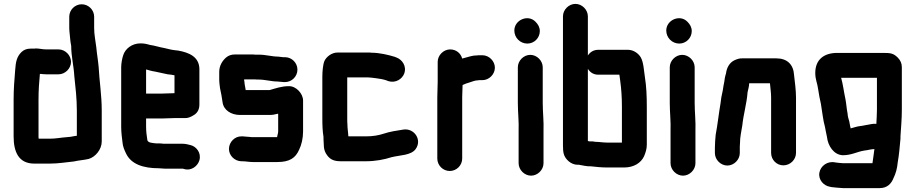

<svg xmlns="http://www.w3.org/2000/svg" viewBox="-20 -794 4706 987"><path d="M400 -772C365 -772 336 -743 336 -708V-652C336 -641 337 -631 338 -622L340 -602C341 -589 343 -571 346 -558C346 -505 359 -457 362 -403C368 -347 375 -288 375 -226V-96H374L360 -94C348 -91 338 -90 324 -89C294 -87 268 -81 236 -81H179C178 -85 178 -89 178 -93V-282C178 -330 181 -371 185 -414H190C199 -413 208 -412 217 -412H281C315 -412 345 -442 345 -476C345 -510 315 -540 281 -540H217C198 -540 182 -545 163 -545C160 -544 156 -544 152 -544H137C118 -544 102 -538 90 -526C66 -502 61 -476 58 -434C54 -383 50 -338 50 -282V-93C50 -13 76 47 156 47H236C281 47 318 40 360 36C385 30 411 29 436 23C470 13 503 -25 503 -67V-226C503 -305 491 -376 487 -451C484 -485 478 -517 475 -551C471 -585 464 -615 464 -650V-708C464 -743 435 -772 400 -772Z M815 -313H731V-437C745 -433 762 -428 777 -426C798 -422 821 -416 842 -412L860 -410L877 -407V-315C864 -315 830 -313 815 -313ZM827 73H920L927 75C965 86 997 58 1005 30C1016 -8 989 -41 960 -48C947 -51 935 -55 919 -55H821C813 -56 805 -57 796 -57H782C766 -59 737 -59 737 -77C734 -96 731 -119 731 -143V-185H815C830 -185 863 -187 877 -187H930C945 -186 961 -192 979 -204C997 -216 1005 -234 1005 -257V-441C1003 -503 951 -524 896 -534L878 -536C859 -538 844 -543 825 -547C800 -551 775 -560 751 -563C734 -568 721 -571 702 -571C658 -571 623 -543 613 -509C608 -494 603 -468 603 -449V-142C603 -114 607 -84 610 -60C611 -42 621 -19 628 -5C654 50 716 71 797 71C806 71 817 73 827 73Z M1445 -500H1435C1426 -501 1417 -502 1410 -503C1378 -503 1346 -513 1312 -513H1293C1286 -514 1279 -514 1272 -514H1187C1170 -514 1155 -509 1143 -499C1123 -482 1107 -456 1107 -425V-383C1107 -375 1108 -366 1109 -357L1111 -341C1116 -318 1121 -293 1124 -269C1129 -228 1168 -203 1214 -203H1365C1380 -203 1393 -205 1406 -209H1410V-118C1410 -110 1406 -99 1405 -93V-89H1280C1275 -89 1270 -89 1265 -90C1253 -90 1238 -93 1228 -93H1222C1187 -94 1158 -64 1157 -30C1156 5 1186 34 1220 35H1226C1242 35 1262 39 1280 39H1405C1468 39 1499 19 1518 -25C1530 -49 1538 -84 1538 -118V-277C1538 -313 1502 -352 1465 -351C1427 -351 1398 -340 1366 -331H1243C1242 -336 1241 -340 1241 -343C1240 -348 1239 -354 1238 -359L1236 -377C1235 -379 1235 -381 1235 -383C1235 -385 1235 -386 1236 -386H1289C1296 -385 1303 -385 1310 -385C1343 -385 1375 -375 1406 -375C1416 -375 1429 -372 1439 -372H1445C1480 -372 1509 -401 1509 -436C1509 -471 1480 -500 1445 -500Z M1643 -90V-79C1643 -67 1645 -53 1645 -40C1646 -25 1651 -9 1663 6C1680 28 1700 35 1734 35H1860C1910 35 1956 26 1993 14C2038 3 2093 5 2117 -28C2151 -76 2109 -136 2054 -128C2021 -123 1982 -117 1953 -107C1926 -98 1896 -93 1860 -93H1771C1770 -97 1770 -101 1770 -104C1769 -118 1766 -136 1766 -154C1765 -163 1765 -174 1765 -187V-396H1869C1875 -396 1880 -396 1884 -395C1887 -395 1891 -395 1896 -394L1912 -392C1929 -390 1952 -386 1966 -381L1976 -377C2015 -365 2048 -389 2058 -416C2072 -455 2046 -488 2019 -498L2009 -502C1976 -512 1931 -523 1890 -523C1885 -524 1879 -524 1872 -524H1715C1685 -524 1658 -502 1648 -481C1640 -463 1637 -426 1637 -398V-187C1637 -151 1638 -121 1643 -90Z M2524 -446C2524 -480 2494 -510 2460 -510H2450C2443 -510 2436 -510 2430 -509C2421 -509 2411 -508 2400 -505C2385 -500 2371 -498 2356 -493C2349 -519 2326 -540 2294 -540C2260 -540 2230 -510 2230 -476V-374C2230 -350 2228 -319 2228 -293V21C2228 56 2257 85 2292 85C2327 85 2356 56 2356 21V-295C2356 -314 2358 -341 2358 -357C2368 -362 2382 -367 2393 -370C2406 -374 2422 -381 2436 -381C2441 -382 2445 -382 2450 -382H2460C2494 -382 2524 -412 2524 -446Z M2642 -448V-265C2642 -217 2648 -168 2646 -122V45C2646 79 2676 109 2710 109C2744 109 2774 79 2774 45V-122C2776 -169 2770 -217 2770 -265V-448C2770 -482 2740 -512 2706 -512C2672 -512 2642 -482 2642 -448ZM2691 -570C2726 -570 2755 -599 2755 -634C2755 -654 2746 -669 2733 -682C2695 -722 2624 -692 2624 -637C2624 -600 2654 -570 2691 -570Z M3168 -381C3174 -338 3177 -294 3177 -246V-61H3102C3081 -61 3058 -65 3040 -65C3031 -67 3022 -68 3012 -67L3002 -69V-440C3015 -420 3033 -410 3056 -410H3164C3164 -405 3168 -386 3168 -381ZM2938 -774C2904 -774 2874 -744 2874 -710V-46C2874 -28 2875 -14 2878 -3C2885 24 2915 53 2949 53H2956C2976 56 2995 62 3018 61C3043 64 3073 67 3102 67H3188C3238 67 3275 44 3291 9C3298 -8 3305 -27 3305 -50V-244C3305 -299 3303 -350 3295 -399C3290 -433 3288 -475 3274 -499C3263 -518 3238 -538 3208 -538H3056C3033 -538 3015 -528 3002 -509V-710C3002 -744 2972 -774 2938 -774Z M3423 -448V-265C3423 -217 3429 -168 3427 -122V45C3427 79 3457 109 3491 109C3525 109 3555 79 3555 45V-122C3557 -169 3551 -217 3551 -265V-448C3551 -482 3521 -512 3487 -512C3453 -512 3423 -482 3423 -448ZM3472 -570C3507 -570 3536 -599 3536 -634C3536 -654 3527 -669 3514 -682C3476 -722 3405 -692 3405 -637C3405 -600 3435 -570 3472 -570Z M3783 -7V-34C3783 -39 3783 -46 3784 -57C3784 -91 3791 -117 3796 -150C3802 -208 3819 -263 3823 -320C3826 -335 3831 -349 3831 -365C3832 -365 3832 -365 3832 -366H3938C3940 -342 3944 -319 3944 -292V-8C3944 27 3972 56 4007 56C4042 56 4072 27 4072 -8V-291C4072 -331 4066 -372 4062 -408C4059 -462 4027 -494 3971 -494H3797C3784 -495 3770 -491 3755 -484C3731 -472 3716 -448 3712 -416C3707 -401 3705 -388 3703 -372C3701 -360 3697 -345 3696 -332L3694 -322C3692 -314 3690 -304 3688 -293L3684 -263C3675 -212 3669 -153 3659 -101C3657 -84 3655 -51 3655 -34V-7C3655 27 3685 57 3719 57C3753 57 3783 27 3783 -7Z M4402 -146C4384 -144 4369 -138 4353 -134C4352 -138 4351 -142 4350 -147L4346 -169C4342 -184 4338 -193 4337 -211C4332 -234 4331 -260 4326 -285C4318 -321 4314 -359 4304 -394H4488V-229C4488 -205 4486 -182 4485 -157C4466 -160 4449 -153 4431 -151L4416 -148C4414 -148 4404 -146 4402 -146ZM4616 -231V-449C4616 -468 4609 -484 4595 -498C4573 -520 4558 -522 4521 -522H4284C4216 -522 4171 -488 4171 -419C4171 -384 4182 -367 4186 -334C4190 -308 4194 -285 4200 -260C4207 -220 4211 -175 4221 -141L4225 -120C4228 -108 4228 -102 4231 -91C4236 -43 4267 2 4312 4C4358 4 4385 -14 4423 -20C4424 -20 4436 -22 4437 -22L4452 -25C4456 -26 4461 -26 4466 -27C4469 -27 4472 -27 4475 -28C4471 -3 4469 23 4465 45H4314C4305 45 4281 42 4274 41C4234 32 4198 59 4192 94C4186 131 4215 161 4246 166L4256 168C4268 169 4301 173 4314 173H4502C4541 173 4562 150 4573 122C4585 97 4592 73 4595 40C4602 1 4605 -39 4609 -81V-93C4612 -141 4616 -182 4616 -231Z"/></svg>

Font: Electronic
Style: SuThk
Weight: 900
Version: Version 1.011